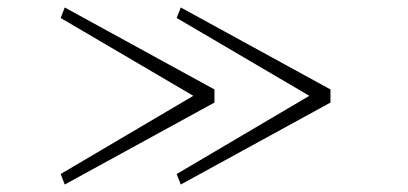

<svg xmlns="http://www.w3.org/2000/svg" viewBox="-20 -550 1090 513"><path d="M863 -311V-276L463 -57L452 -85L806.5 -294L452 -502L463 -530ZM553 -311V-276L153 -57L142 -85L496.5 -294L142 -502L153 -530Z"/></svg>

Font: League Mono Extended Thin
Style: Regular
Weight: 100
Width: 9
Designer: Tyler Finck
Foundry: The League of Moveable Type / Tyler Finck
Version: Version 2.210